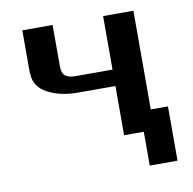

<svg xmlns="http://www.w3.org/2000/svg" viewBox="-71 -544 752 749"><g transform="rotate(-10 305.0 -169.0)"><path d="M65 -307V-472H185V-308Q185 -281 198 -270.5Q211 -260 239 -260H385V-472H505V-81H573V134H463V0H385V-195H236Q167 -195 117 -221.5Q67 -248 66 -300Q65 -302 65 -307Z"/></g></svg>

Font: Coval
Style: ExtraBold
Weight: 800
Foundry: Context Ltd
Version: Version 001.000